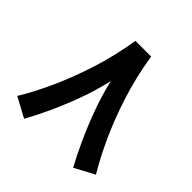

<svg xmlns="http://www.w3.org/2000/svg" viewBox="-175 -785 954 954"><g transform="rotate(45 302.0 -308.5)"><path d="M247.1 -640.6H357.4Q377.4 -513.7 415 -397.7Q452.6 -281.7 496.6 -187.7Q540.5 -93.8 578.6 -31.7L474.1 24.4Q446.3 -26.4 413.1 -98.4Q379.9 -170.4 350.1 -252Q320.3 -333.5 302.2 -412.6Q282.7 -328.1 252.9 -247.1Q223.1 -166 190.7 -96.2Q158.2 -26.4 129.9 24.4L25.4 -31.7Q64 -93.8 107.7 -187.7Q151.4 -281.7 189.2 -397.7Q227.1 -513.7 247.1 -640.6Z"/></g></svg>

Font: Vazirmatn UI NL SemiBold
Style: Regular
Weight: 600
Designer: Saber Rastikerdar
Foundry: Saber Rastikerdar
Version: Version 33.003